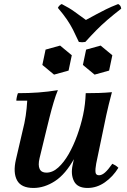

<svg xmlns="http://www.w3.org/2000/svg" viewBox="-20 -917 629 952"><path d="M146 15Q85 15 64.5 -23Q44 -61 59 -126L92 -268Q102 -306 107.5 -343Q113 -380 115 -418H61Q61 -425 63.5 -436.5Q66 -448 69 -455Q123 -455 170.5 -458.5Q218 -462 267 -470Q257 -447 246 -410Q235 -373 225.5 -335Q216 -297 209 -268L176 -132Q168 -98 176.5 -79.5Q185 -61 210 -61Q241 -61 269 -86.5Q297 -112 320.5 -153Q344 -194 362.5 -245Q381 -296 392 -347H422Q393 -212 349 -132.5Q305 -53 252.5 -19Q200 15 146 15ZM414 15Q364 15 347 -18.5Q330 -52 340 -98L392 -347Q398 -375 401 -401.5Q404 -428 405 -455Q439 -455 470.5 -456Q502 -457 535 -460Q526 -427 519.5 -400Q513 -373 507 -346L457 -106Q452 -79 453.5 -63.5Q455 -48 471 -48Q485 -48 500.5 -61.5Q516 -75 537 -105Q546 -101 553 -96.5Q560 -92 567 -85Q540 -41 500 -13Q460 15 414 15ZM278 -691 336 -643 320 -567 248 -547 190 -595 206 -671ZM479 -691 537 -643 521 -567 449 -547 391 -595 407 -671ZM566 -897Q573 -893 576.5 -888Q580 -883 581 -874Q541 -843 511.5 -817.5Q482 -792 456.5 -766Q431 -740 403 -709Q387 -706 371 -709Q355 -744 342 -769.5Q329 -795 312 -820Q295 -845 267 -878Q273 -891 286 -897Q325 -877 349.5 -859Q374 -841 406 -818Q437 -835 459.5 -847Q482 -859 506 -871Q530 -883 566 -897Z"/></svg>

Font: Poltawski Nowy SemiBold
Style: Italic
Weight: 600
Italic angle: -12°
Version: Version 1.001;gftools[0.9.25]